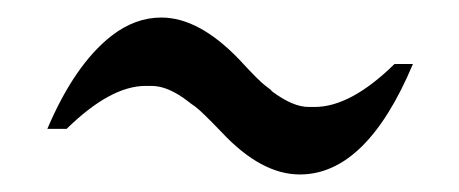

<svg xmlns="http://www.w3.org/2000/svg" viewBox="-20 -742 524 219"><path d="M451 -669Q398 -543 322 -543Q278 -543 233 -591Q209 -616 202.5 -620.5Q196 -625 195 -626Q172 -644 153 -644H146Q106 -644 56 -595H34Q65 -668 107 -701Q134 -722 164 -722Q207 -722 253 -674Q276 -649 283 -644Q290 -639 290 -638Q314 -620 332 -620H339Q380 -620 430 -669Z"/></svg>

Font: Sawarabi Mincho
Style: Regular
Weight: 400
Version: Version 1.00